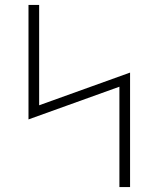

<svg xmlns="http://www.w3.org/2000/svg" viewBox="-20 -755 640 775"><path d="M462 0V-405L95 -273V-735H138V-330L505 -462V0Z"/></svg>

Font: Iosevka Aile Extralight
Style: Regular
Weight: 200
Designer: Belleve Invis
Foundry: Belleve Invis
Version: Version 31.1.0; ttfautohint (v1.8.4)